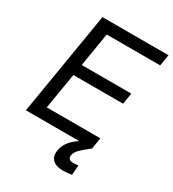

<svg xmlns="http://www.w3.org/2000/svg" viewBox="-219 -848 1059 1174"><g transform="rotate(30 310.0 -261.0)"><path d="M32.7 0 153.3 -727.5H619.6L606.4 -648.4H229L189.9 -410.6H540L526.9 -332H176.3L134.3 -79.1H512.7L500 0ZM409.2 206.1Q363.3 206.1 339.1 182.6Q314.9 159.2 322.8 113.8Q329.6 74.2 358.9 41.5Q388.2 8.8 448.2 -23.4L500 0Q455.1 35.2 433.8 56.4Q412.6 77.6 409.2 99.1Q406.2 115.7 414.8 125Q423.3 134.3 445.3 134.3Q453.6 134.3 462.9 133.3Q472.2 132.3 479.5 131.3L474.1 200.7Q459.5 202.6 443.1 204.3Q426.8 206.1 409.2 206.1Z"/></g></svg>

Font: Inter 28pt
Style: Italic
Weight: 400
Italic angle: -9.3988°
Designer: Rasmus Andersson
Foundry: rsms
Version: Version 4.001;git-66647c0bb